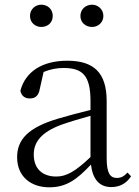

<svg xmlns="http://www.w3.org/2000/svg" viewBox="-20 -785 591 819"><path d="M156 -670C183 -670 205 -688 205 -717C205 -746 183 -765 156 -765C131 -765 108 -746 108 -717C108 -688 131 -670 156 -670ZM373 -670C397 -670 421 -688 421 -717C421 -746 397 -765 373 -765C346 -765 323 -746 323 -717C323 -688 346 -670 373 -670ZM455 13C490 13 519 -2 539 -33L524 -49C508 -32 496 -26 479 -26C450 -26 435 -45 435 -111V-354C435 -476 379 -526 267 -526C160 -526 88 -479 67 -398C71 -377 85 -365 107 -365C130 -365 145 -376 150 -407L166 -478C195 -490 223 -495 250 -495C330 -495 366 -466 366 -354V-316C321 -305 272 -292 228 -279C100 -241 53 -190 53 -114C53 -31 113 14 190 14C262 14 307 -18 368 -83C375 -23 402 13 455 13ZM366 -115C300 -52 262 -32 220 -32C162 -32 124 -64 124 -126C124 -179 156 -221 242 -253C279 -266 323 -279 366 -291Z"/></svg>

Font: Noto Serif KR Light
Style: Regular
Weight: 300
Designer: Ryoko NISHIZUKA 西塚涼子 (kana & ideographs); Frank Grießhammer (Latin, Greek & Cyrillic); Wenlong ZHANG 张文龙 (bopomofo); San
Foundry: Adobe
Version: Version 2.001;hotconv 1.1.0;makeotfexe 2.6.0